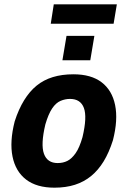

<svg xmlns="http://www.w3.org/2000/svg" viewBox="-20 -858 591 889"><path d="M232 11Q150 11 101 -26.5Q52 -64 38 -133Q24 -202 48 -296Q66 -352 91.5 -393.5Q117 -435 149.5 -461.5Q182 -488 224.5 -501Q267 -514 320 -514Q402 -514 450.5 -477Q499 -440 513 -371.5Q527 -303 503 -209Q485 -152 460 -111Q435 -70 402 -43Q369 -16 327 -2.5Q285 11 232 11ZM247 -103Q272 -103 292 -113Q312 -123 330 -148.5Q348 -174 362 -223Q384 -316 368.5 -358Q353 -400 304 -400Q282 -400 260.5 -391Q239 -382 221.5 -356Q204 -330 190 -282Q168 -189 183.5 -146Q199 -103 247 -103ZM215 -748 229 -838H521L506 -748ZM269 -579 288 -692H417L398 -579Z"/></svg>

Font: Nunito Sans 7pt Condensed ExtraBold
Style: Italic
Weight: 800
Width: 3
Italic angle: -9°
Designer: Vernon Adams
Foundry: Vernon Adams
Version: Version 3.101;gftools[0.9.27]